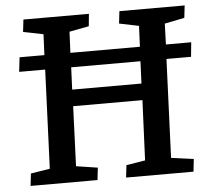

<svg xmlns="http://www.w3.org/2000/svg" viewBox="-51 -755 875 809"><g transform="rotate(-5 387.0 -350.5)"><path d="M46 0 52 -52 133 -65 150 -483H40L47 -544H152L156 -632L71 -649L77 -701H354L349 -649L266 -633L262 -544H556L560 -632L477 -649L483 -701H759L753 -649L669 -632L666 -544H773L767 -483H663L646 -66L741 -53L735 0H450L456 -52L536 -65L547 -319H254L244 -66L335 -52L329 0ZM256 -389H549L553 -483H260Z"/></g></svg>

Font: Literata Medium
Style: Italic
Weight: 500
Italic angle: -2°
Designer: Latin by Veronika Burian and Jose Scaglione. Greek by Irene Vlachou. Cyrillic by Vera Evstafieva
Foundry: TypeTogether
Version: Version 3.103;gftools[0.9.29]